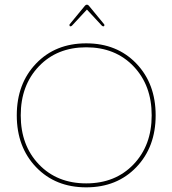

<svg xmlns="http://www.w3.org/2000/svg" viewBox="-20 -799 740 824"><path d="M135 -81.5Q52 -168 52 -304Q52 -440 135 -526.5Q218 -613 350 -613Q482 -613 565 -526.5Q648 -440 648 -304Q648 -168 565 -81.5Q482 5 350 5Q218 5 135 -81.5ZM147 -514.5Q69 -433 69 -304Q69 -175 147 -93.5Q225 -12 350 -12Q475 -12 553 -93.5Q631 -175 631 -304Q631 -433 553 -514.5Q475 -596 350 -596Q225 -596 147 -514.5ZM289 -689Q286 -686 282 -686Q278 -686 278 -692Q278 -694 280 -696L345 -775Q349 -779 353 -779Q357 -779 361 -775L426 -696Q428 -694 428 -692Q428 -686 424 -686Q420 -686 417 -689L353 -758Z"/></svg>

Font: Flamenco Light
Style: Regular
Weight: 300
Designer: Luciano Vergara
Foundry: Luciano Vergara
Version: Version 1.003